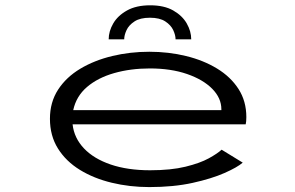

<svg xmlns="http://www.w3.org/2000/svg" viewBox="-20 -712 1140 742"><path d="M557 11Q481 11 411.8 -5.8Q342.5 -22.5 288.8 -55.5Q235 -88.5 204 -138Q173 -187.5 173 -253Q173 -317 204.5 -365.5Q236 -414 290.5 -446.5Q345 -479 413.8 -495.5Q482.5 -512 557 -512Q631.5 -512 699 -495.5Q766.5 -479 819 -447Q871.5 -415 901.8 -368Q932 -321 932 -259.5Q932 -242 929.5 -231.5H260.5Q266.5 -178.5 304.5 -138.5Q342.5 -98.5 407.8 -76.2Q473 -54 560 -54Q641 -54 697 -67.8Q753 -81.5 787 -100.2Q821 -119 836.5 -133.5L918 -83.5Q897.5 -65.5 847.8 -43.5Q798 -21.5 724.2 -5.2Q650.5 11 557 11ZM559 -447.5Q484.5 -447.5 421.2 -429.5Q358 -411.5 316.2 -375.8Q274.5 -340 263 -286.5H835.5V-289.5Q835.5 -333 800.2 -368.8Q765 -404.5 702.8 -426Q640.5 -447.5 559 -447.5ZM560.5 -691.5Q614.5 -691.5 649.5 -671.5Q684.5 -651.5 701.8 -621.2Q719 -591 719 -560H658.5Q658.5 -576 649.5 -595.5Q640.5 -615 618.8 -629.2Q597 -643.5 559.5 -643.5Q521.5 -643.5 499.8 -629.2Q478 -615 469 -595.5Q460 -576 460 -560H400Q400 -591 417.5 -621.2Q435 -651.5 470.8 -671.5Q506.5 -691.5 560.5 -691.5Z"/></svg>

Font: Trispace Expanded Light
Style: Regular
Weight: 300
Width: 7
Designer: Tyler Finck
Foundry: Etcetera Type Company
Version: Version 1.210; ttfautohint (v1.8.3)